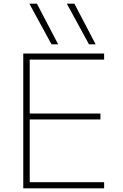

<svg xmlns="http://www.w3.org/2000/svg" viewBox="-20 -1020 665 1040"><path d="M259 -780 139 -1000H180L295 -780ZM462 -780 342 -1000H383L498 -780ZM106 0V-730H544V-697H141V-405H524V-373H141V-33H544V0Z"/></svg>

Font: M PLUS 2 ExtraLight
Style: Regular
Weight: 250
Designer: Coji Morishita
Foundry: UNDERFOREST DESIGN
Version: Version 1.001